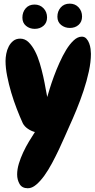

<svg xmlns="http://www.w3.org/2000/svg" viewBox="-20 -962 510 1034"><path d="M469.7 -671.9Q469.7 -628.9 458.5 -577.1Q447.3 -525.4 429.7 -472.7Q412.1 -419.9 391.6 -370.1Q371.1 -320.3 353.5 -282.2Q343.8 -260.7 329.6 -228Q315.4 -195.3 297.9 -158.2Q280.3 -121.1 260.3 -83.5Q240.2 -45.9 218.8 -16.1Q197.3 13.7 174.8 32.7Q152.3 51.8 129.9 51.8Q98.6 51.8 85.4 28.8Q72.3 5.9 72.3 -22.5Q72.3 -49.8 81.5 -80.6Q90.8 -111.3 105 -141.6Q119.1 -171.9 136.2 -200.2Q153.3 -228.5 168 -251Q148.4 -255.9 129.9 -268.6Q111.3 -281.2 102.5 -298.8Q86.9 -333 70.3 -376Q53.7 -418.9 40.5 -463.4Q27.3 -507.8 18.6 -552.2Q9.8 -596.7 9.8 -633.8Q9.8 -651.4 13.7 -672.4Q17.6 -693.4 26.9 -711.4Q36.1 -729.5 51.3 -741.7Q66.4 -753.9 88.9 -753.9Q114.3 -753.9 133.8 -734.9Q153.3 -715.8 168.5 -686.5Q183.6 -657.2 194.3 -621.1Q205.1 -585 212.9 -549.8Q220.7 -514.6 225.6 -485.4Q230.5 -456.1 234.4 -439.5Q238.3 -454.1 247.6 -483.9Q256.8 -513.7 270 -549.8Q283.2 -585.9 300.3 -624Q317.4 -662.1 336.4 -693.4Q355.5 -724.6 377 -744.6Q398.4 -764.6 420.9 -764.6Q435.5 -764.6 445.3 -753.9Q455.1 -743.2 460.4 -728.5Q465.8 -713.9 467.8 -698.2Q469.7 -682.6 469.7 -671.9ZM421.9 -873Q421.9 -844.7 403.3 -828.1Q384.8 -811.5 356.4 -811.5Q329.1 -811.5 309.1 -827.6Q289.1 -843.8 289.1 -872.1Q289.1 -901.4 307.1 -921.9Q325.2 -942.4 355.5 -942.4Q384.8 -942.4 403.3 -922.4Q421.9 -902.3 421.9 -873ZM233.4 -868.2Q233.4 -839.8 214.4 -823.2Q195.3 -806.6 167 -806.6Q139.6 -806.6 120.1 -822.8Q100.6 -838.9 100.6 -867.2Q100.6 -896.5 118.2 -917Q135.7 -937.5 166 -937.5Q195.3 -937.5 214.4 -917.5Q233.4 -897.5 233.4 -868.2Z"/></svg>

Font: Chewy
Style: Regular
Weight: 400
Designer: Squid
Foundry: Font Diner, Inc DBA Sideshow
Version: Version 1.000